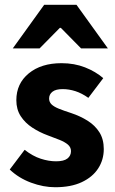

<svg xmlns="http://www.w3.org/2000/svg" viewBox="-20 -773 483 805"><path d="M211.3 12Q161.7 12 110 -7.2Q58.2 -26.5 20.8 -62.2L83.3 -144.9Q117.4 -118.2 150.9 -107.5Q184.3 -96.7 214.9 -96.7Q247.8 -96.7 262.7 -108.4Q277.6 -120 277.6 -139.4Q277.6 -155.8 264.5 -166.9Q251.3 -178 229.6 -186.6Q207.9 -195.3 180.7 -205.3Q145.3 -218.3 115.3 -238Q85.2 -257.7 66.8 -286Q48.5 -314.3 48.5 -352.8Q48.5 -422.6 100.6 -465.4Q152.7 -508.1 238 -508.1Q291.8 -508.1 336.6 -490.5Q381.3 -472.9 412.9 -445.3L350.4 -362.7Q323.1 -382.1 296.1 -390.8Q269.1 -399.4 242.6 -399.4Q213.9 -399.4 199.9 -388.4Q185.9 -377.5 185.9 -359.8Q185.9 -345.6 195.8 -335.7Q205.6 -325.9 226.1 -317.5Q246.7 -309.1 278.2 -299Q316.2 -286.4 347.4 -266.8Q378.6 -247.2 396.9 -218.2Q415.1 -189.2 415.1 -148Q415.1 -103.1 391.7 -66.9Q368.4 -30.8 323.1 -9.4Q277.8 12 211.3 12ZM33.5 -570 165.3 -753H300.6L432.4 -570H320L235 -656.3H231L145.9 -570Z"/></svg>

Font: Source Sans 3
Style: Regular
Weight: 200
Designer: Paul D. Hunt
Foundry: Adobe
Version: Version 3.046;hotconv 1.0.118;makeotfexe 2.5.65603